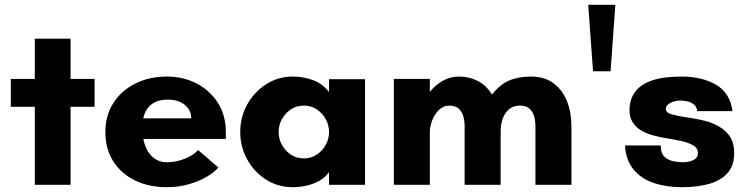

<svg xmlns="http://www.w3.org/2000/svg" viewBox="-20 -770 3109 800"><path d="M125 0V-325H25V-441H125V-609H274V-441H374V-325H274V0Z M676 10Q600 10 542 -18.5Q484 -47 451.5 -98.5Q419 -150 419 -220Q419 -289 452.5 -341Q486 -393 544 -422Q602 -451 676 -451Q743 -451 798.5 -422.5Q854 -394 887.5 -342Q921 -290 921 -219V-191H548V-277H777Q777 -311 750 -333Q723 -355 679 -355Q643 -355 619.5 -341Q596 -327 584.5 -301Q573 -275 573 -239Q573 -194 585.5 -161.5Q598 -129 621 -111.5Q644 -94 673 -94Q704 -94 730.5 -102Q757 -110 776.5 -121.5Q796 -133 805 -145L890 -72Q871 -50 838 -31.5Q805 -13 763.5 -1.5Q722 10 676 10Z M1200 10Q1138 10 1088 -22Q1038 -54 1009.5 -106.7Q981 -159.5 981 -219.7Q981 -281 1009.4 -333.3Q1037.8 -385.6 1087.9 -418.3Q1138 -451 1200 -451Q1242 -451 1282 -437Q1322 -423 1351 -387V-440H1501V0H1351V-53Q1336 -31 1311 -17Q1286 -3 1257 3.5Q1228 10 1200 10ZM1245.9 -110Q1276 -110 1299.5 -125.5Q1323 -141 1337 -165.9Q1351 -190.9 1351 -219.6Q1351 -249 1337 -274Q1323 -299 1299.6 -314.5Q1276.2 -330 1246.1 -330Q1216 -330 1192.5 -314.5Q1169 -299 1155 -274.2Q1141 -249.5 1141 -219.9Q1141 -191 1155 -166Q1169 -141 1192.4 -125.5Q1215.8 -110 1245.9 -110Z M1621 0V-441H1771V-387Q1794 -416 1825 -433.5Q1856 -451 1893 -451Q1935 -451 1971 -432.5Q2007 -414 2030 -376Q2062 -417 2100.5 -434Q2139 -451 2191 -451Q2249 -451 2286.5 -423Q2324 -395 2342.5 -348Q2361 -301 2361 -244V0H2211V-244Q2211 -266 2205.5 -285.5Q2200 -305 2186 -317.5Q2172 -330 2147 -330Q2118 -330 2100 -314Q2082 -298 2074 -273.5Q2066 -249 2066 -224V0H1916V-244Q1916 -266 1910.5 -285.5Q1905 -305 1891 -317.5Q1877 -330 1852 -330Q1827 -330 1808.5 -311.5Q1790 -293 1780.5 -267.5Q1771 -242 1771 -220V0Z M2451 -473 2431 -750H2544L2524 -473Z M2822 10Q2757 10 2704.5 -7.5Q2652 -25 2620 -63.5Q2588 -102 2584 -164H2733Q2733 -131 2749 -116.5Q2765 -102 2787 -98Q2809 -94 2825 -94Q2851 -94 2869.5 -103.5Q2888 -113 2888 -131Q2888 -153 2869 -164Q2850 -175 2821 -182Q2794 -188 2762 -193Q2730 -198 2699.5 -206.5Q2669 -215 2646 -230Q2627 -243 2615 -262.5Q2603 -282 2603 -311Q2603 -356 2626.5 -387.5Q2650 -419 2697.5 -435Q2745 -451 2818 -451Q2905 -451 2963.5 -417Q3022 -383 3032 -307H2885Q2883 -325 2871.5 -334.5Q2860 -344 2844.5 -347.5Q2829 -351 2814 -351Q2792 -351 2773 -341Q2754 -331 2754 -317Q2754 -301 2775.5 -294.5Q2797 -288 2829 -283Q2850 -280 2872.5 -276Q2895 -272 2917.5 -266.5Q2940 -261 2960 -251Q2994 -236 3016.5 -208Q3039 -180 3039 -132Q3039 -80 3011.5 -49Q2984 -18 2935 -4Q2886 10 2822 10Z"/></svg>

Font: Teachers
Style: Regular
Weight: 400
Designer: Alfredo Marco Pradil, Chank Diesel
Version: Version 1.001